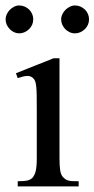

<svg xmlns="http://www.w3.org/2000/svg" viewBox="-26 -669 339 689"><path d="M37.6 0V-18.6Q62 -18.6 74 -21.7Q85.9 -24.9 92.8 -33.7Q95.7 -38.1 98.1 -43.2Q100.6 -48.3 102.3 -55.9Q104 -63.5 105 -74.5Q106 -85.4 106 -101.1V-273.4Q106 -303.2 105.7 -323.5Q105.5 -343.8 104.2 -356.9Q103 -370.1 100.3 -377.2Q97.7 -384.3 92.8 -388.7Q84 -397 71.3 -396.5Q58.6 -396 37.6 -388.7L31.2 -406.2L166.5 -460H187.5V-101.1Q187.5 -71.3 190.2 -56.4Q192.9 -41.5 199.2 -34.7Q204.1 -29.3 208.5 -26.1Q212.9 -22.9 219 -21.2Q225.1 -19.5 233.9 -19Q242.7 -18.6 256.3 -18.6V0ZM93.3 -599.6Q93.3 -589.4 89.4 -580.3Q85.4 -571.3 78.4 -564.5Q71.3 -557.6 62.3 -553.5Q53.2 -549.3 43 -549.3Q33.2 -549.3 24.4 -553.5Q15.6 -557.6 8.8 -564.7Q2 -571.8 -2 -580.8Q-5.9 -589.8 -5.9 -599.6Q-5.9 -608.9 -1.7 -617.9Q2.4 -627 9.3 -633.8Q16.1 -640.6 24.9 -645Q33.7 -649.4 43 -649.4Q53.2 -649.4 62.3 -645.5Q71.3 -641.6 78.4 -634.8Q85.4 -627.9 89.4 -618.9Q93.3 -609.9 93.3 -599.6ZM293.5 -599.6Q293.5 -589.4 289.6 -580.3Q285.6 -571.3 278.6 -564.5Q271.5 -557.6 262.5 -553.5Q253.4 -549.3 243.2 -549.3Q232.9 -549.3 223.9 -553.5Q214.8 -557.6 208 -564.7Q201.2 -571.8 197.3 -580.8Q193.4 -589.8 193.4 -599.6Q193.4 -608.9 197.8 -617.9Q202.1 -627 209 -633.8Q215.8 -640.6 224.9 -645Q233.9 -649.4 243.2 -649.4Q253.4 -649.4 262.5 -645.5Q271.5 -641.6 278.6 -634.8Q285.6 -627.9 289.6 -618.9Q293.5 -609.9 293.5 -599.6Z"/></svg>

Font: Doulos SIL
Style: Regular
Weight: 400
Designer: Walt Agee, Victor Gaultney, Peter Martin, Debbi Hosken
Foundry: SIL International
Version: Version 4.110; 2011; Maintenance release